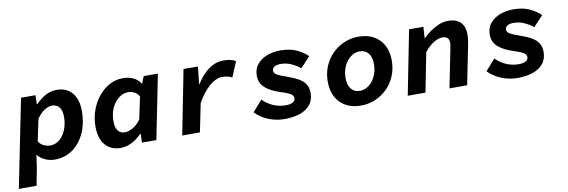

<svg xmlns="http://www.w3.org/2000/svg" viewBox="-73 -892 4324 1461"><g transform="rotate(-10 2089.0 -162.0)"><path d="M-21.7 184.1 115 -496.1H226.4L224.7 -426H227.9Q264.4 -463.5 304.9 -485.8Q345.3 -508.1 391.9 -508.1Q467.3 -508.1 510.5 -457.8Q553.7 -407.5 553.7 -314.5Q553.7 -223.5 520.5 -149.3Q487.3 -75.1 427.3 -31.6Q367.3 12 287.3 12Q247.8 12 212.9 -4Q178 -20 157 -46.6H154.6L140.9 50.2L115.1 184.1ZM272.8 -99.7Q301.9 -99.7 326.9 -114.4Q351.9 -129 371 -155.7Q390.1 -182.3 401 -218.3Q412 -254.3 412 -296.9Q412 -348.3 391.1 -372.4Q370.2 -396.4 337.2 -396.4Q309.5 -396.4 278.5 -377.2Q247.6 -358 217.9 -315.5L182.4 -146.5Q197.6 -122.2 222.8 -111Q248 -99.7 272.8 -99.7Z M797.3 12Q722.9 12 678.8 -37.7Q634.7 -87.4 634.7 -179.9Q634.7 -247.8 656.3 -307.4Q678 -367 715.2 -412Q752.5 -457 800.2 -482.5Q848 -508.1 901 -508.1Q950.1 -508.1 985.3 -490.7Q1020.6 -473.2 1037.6 -443H1041.6L1062.9 -496.1H1172.6L1073.3 0H962L964.1 -68.1H960.1Q925 -30.8 882.1 -9.4Q839.2 12 797.3 12ZM847.9 -99.7Q876.1 -99.7 909.6 -118.3Q943 -136.9 972.1 -176.4L1008.4 -348.9Q994.4 -374.2 970.4 -385.3Q946.5 -396.4 925.4 -396.4Q895.8 -396.4 868.8 -381.4Q841.8 -366.4 820.9 -339.4Q800 -312.4 788.2 -276.1Q776.4 -239.9 776.4 -197.4Q776.4 -146.7 796 -123.2Q815.7 -99.7 847.9 -99.7Z M1273.2 0 1370.8 -497 1482.1 -496.1 1467.7 -363.7H1471.7Q1498 -407.6 1531.5 -440.2Q1564.9 -472.8 1601.9 -490.5Q1638.8 -508.1 1676.6 -508.1Q1709.4 -508.1 1735 -502.4Q1760.6 -496.6 1774.6 -486.7L1725.6 -368.8Q1709.1 -377.8 1690.4 -382Q1671.6 -386.2 1649.7 -386.2Q1600.9 -386.2 1549.5 -341.4Q1498 -296.6 1454.4 -219L1409.9 0Z M2065.6 12Q2019.3 12 1977.4 0.7Q1935.4 -10.6 1900.3 -31.1Q1865.1 -51.5 1838.3 -79.3L1913.5 -164.9Q1952.3 -125.7 1997.5 -107.7Q2042.8 -89.8 2088.2 -89.8Q2123.6 -89.8 2143.4 -100.4Q2163.1 -111 2163.1 -131.5Q2163.1 -146.1 2153.9 -156.2Q2144.6 -166.3 2123.2 -175.4Q2101.9 -184.6 2065.3 -196.3Q1990.2 -220.6 1950.4 -256.7Q1910.7 -292.7 1910.7 -348.6Q1910.7 -401.1 1940 -436.7Q1969.3 -472.2 2016.9 -490.2Q2064.4 -508.1 2120.1 -508.1Q2193.1 -508.1 2244.1 -484.5Q2295.1 -460.8 2329.7 -426.8L2254.8 -346.7Q2224.8 -371.2 2186.2 -388.8Q2147.5 -406.3 2104.9 -406.3Q2075.3 -406.3 2057.2 -396.2Q2039.2 -386 2039.2 -365.4Q2039.2 -345.1 2062.6 -332.3Q2086 -319.4 2143.4 -299.4Q2187.7 -284.4 2221.3 -265.3Q2254.8 -246.3 2273.2 -218.5Q2291.7 -190.7 2291.7 -150Q2291.7 -94.4 2261.6 -58.3Q2231.6 -22.2 2180.4 -5.1Q2129.1 12 2065.6 12Z M2654.2 12Q2586 12 2536.9 -15.3Q2487.8 -42.6 2461.2 -92.4Q2434.6 -142.2 2434.6 -208.8Q2434.6 -275.8 2458.1 -330.9Q2481.7 -386.1 2522.5 -425.7Q2563.3 -465.4 2615.3 -486.8Q2667.2 -508.1 2723.1 -508.1Q2791.3 -508.1 2840.4 -480.8Q2889.5 -453.5 2916.1 -403.7Q2942.7 -353.9 2942.7 -287.3Q2942.7 -220.5 2919.2 -165.3Q2895.6 -110.1 2854.8 -70.4Q2814 -30.7 2762.1 -9.4Q2710.2 12 2654.2 12ZM2664.5 -99.7Q2691.9 -99.7 2716.8 -113.3Q2741.8 -126.9 2761.4 -151Q2781 -175.1 2792.6 -209.1Q2804.3 -243.1 2804.3 -282.9Q2804.3 -337.3 2779.8 -366.9Q2755.4 -396.4 2712.8 -396.4Q2686.2 -396.4 2660.9 -382.9Q2635.5 -369.3 2615.9 -345.1Q2596.3 -321 2584.7 -287.4Q2573 -253.8 2573 -213.2Q2573 -158.8 2597.9 -129.3Q2622.7 -99.7 2664.5 -99.7Z M3015.7 0 3113.4 -496.1H3223.9L3218.3 -410.8H3222.3Q3247 -435.4 3278.9 -457.7Q3310.8 -479.9 3345.7 -494Q3380.6 -508.1 3415.8 -508.1Q3478.5 -508.1 3511.4 -475.5Q3544.4 -443 3544.4 -380.6Q3544.4 -363.2 3542.3 -344.1Q3540.2 -325 3536 -306.5L3474.7 0H3338L3396 -289.6Q3399.3 -305.2 3401.4 -317.6Q3403.5 -330 3403.5 -341.2Q3403.5 -366.4 3390.4 -378.9Q3377.4 -391.5 3352.4 -391.5Q3320.8 -391.5 3283.7 -368.8Q3246.7 -346.2 3211.9 -302.6L3152.5 0Z M3865.6 12Q3819.3 12 3777.4 0.7Q3735.4 -10.6 3700.3 -31.1Q3665.1 -51.5 3638.3 -79.3L3713.5 -164.9Q3752.3 -125.7 3797.5 -107.7Q3842.8 -89.8 3888.2 -89.8Q3923.6 -89.8 3943.4 -100.4Q3963.1 -111 3963.1 -131.5Q3963.1 -146.1 3953.9 -156.2Q3944.6 -166.3 3923.2 -175.4Q3901.9 -184.6 3865.3 -196.3Q3790.2 -220.6 3750.4 -256.7Q3710.7 -292.7 3710.7 -348.6Q3710.7 -401.1 3740 -436.7Q3769.3 -472.2 3816.9 -490.2Q3864.4 -508.1 3920.1 -508.1Q3993.1 -508.1 4044.1 -484.5Q4095.1 -460.8 4129.7 -426.8L4054.8 -346.7Q4024.8 -371.2 3986.2 -388.8Q3947.5 -406.3 3904.9 -406.3Q3875.3 -406.3 3857.2 -396.2Q3839.2 -386 3839.2 -365.4Q3839.2 -345.1 3862.6 -332.3Q3886 -319.4 3943.4 -299.4Q3987.7 -284.4 4021.3 -265.3Q4054.8 -246.3 4073.2 -218.5Q4091.7 -190.7 4091.7 -150Q4091.7 -94.4 4061.6 -58.3Q4031.6 -22.2 3980.4 -5.1Q3929.1 12 3865.6 12Z"/></g></svg>

Font: SourceCodeVF
Style: Italic
Weight: 200
Italic angle: -11°
Monospace: yes
Designer: Paul D. Hunt, Teo Tuominen
Foundry: Adobe
Version: Version 1.026;hotconv 1.1.0;makeotfexe 2.6.0